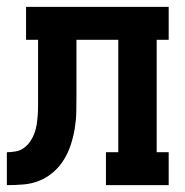

<svg xmlns="http://www.w3.org/2000/svg" viewBox="-20 -540 540 560"><path d="M0 0V-96Q13 -96 26.5 -98.5Q40 -101 50.5 -109Q61 -117 68.5 -128Q76 -139 80.5 -151.5Q85 -164 87 -177Q89 -190 90 -203.5Q91 -217 91 -230Q91 -243 91 -256V-258Q91 -258 91 -258Q91 -258 91 -259V-424H56V-520H472V-424H437V-96H472V0H289V-96H325V-424H203V-261Q203 -237 202.5 -213Q202 -189 198 -165Q194 -141 186.5 -118Q179 -95 166.5 -74.5Q154 -54 135.5 -38Q117 -22 95 -13Q73 -4 48.5 -2Q24 0 0 0Z"/></svg>

Font: Iosevka Gothic
Style: Bold
Weight: 700
Monospace: yes
Designer: Belleve Invis
Foundry: Belleve Invis
Version: Version 15.5.1; ttfautohint (v1.8.4)